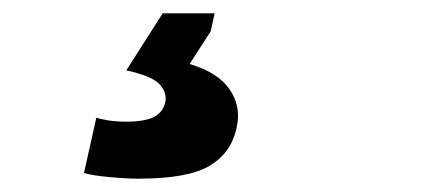

<svg xmlns="http://www.w3.org/2000/svg" viewBox="-20 -47 640 288"><path d="M188 221Q169 221 143 218.5Q117 216 106 212.5L124.5 129.5Q129.5 131.5 142 133.5Q154.5 135.5 169 135.5Q197 135.5 210.8 128.5Q224.5 121.5 228 106Q228.5 103 228.5 100.5Q228.5 89.5 219.5 79.5Q208 67 169.5 58.5L224 -27H302L296 0L264.5 49Q308 62 325 88Q337 106 337 126.5Q337 135 335 144Q327.5 181.5 295.2 201.2Q263 221 188 221Z"/></svg>

Font: Heraclito
Style: Bold Italic
Weight: 700
Italic angle: -12°
Designer: Kostas Bartsokas (font) & Cristiano Sobral (main changes)
Foundry: Kostas Bartsokas (font) & Cristiano Sobral (main changes)
Version: Version 1.00;July 8, 2020;FontCreator 13.0.0.2655 64-bit